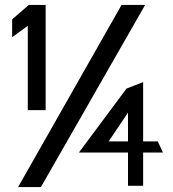

<svg xmlns="http://www.w3.org/2000/svg" viewBox="-20 -744 699 774"><path d="M29 -594 92 -640V-300H164V-724H96L29 -666ZM53 10H145L565 -724H470ZM298 -129H496V5H557V-129H637L616 -174H557V-413L490 -387ZM418 -174 496 -290V-174Z"/></svg>

Font: Charger Sport
Style: DfBdExt
Weight: 400
Designer: Jasper
Foundry: Cannot Into Space Fonts
Version: Version 1.1